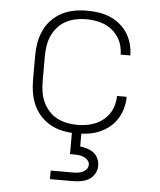

<svg xmlns="http://www.w3.org/2000/svg" viewBox="-54 -584 707 851"><g transform="rotate(5 300.0 -159.0)"><path d="M298 8Q269 8 240.5 2.5Q212 -3 186.5 -16.5Q161 -30 141 -51Q121 -72 109 -98Q97 -124 92 -152.5Q87 -181 87 -210V-320Q87 -349 92 -377.5Q97 -406 109 -432Q121 -458 141 -479Q161 -500 186.5 -513.5Q212 -527 240.5 -532.5Q269 -538 298 -538Q324 -538 349.5 -534.5Q375 -531 399.5 -521Q424 -511 444.5 -494.5Q465 -478 479 -456Q493 -434 500 -408.5Q507 -383 507 -357H464Q464 -377 458.5 -397.5Q453 -418 441.5 -435Q430 -452 414 -465Q398 -478 378.5 -486Q359 -494 338.5 -497Q318 -500 298 -500Q274 -500 251 -495Q228 -490 207.5 -479Q187 -468 171.5 -450Q156 -432 146.5 -411Q137 -390 133.5 -366.5Q130 -343 130 -320V-210Q130 -187 133.5 -163.5Q137 -140 146.5 -119Q156 -98 171.5 -80Q187 -62 207.5 -51Q228 -40 251 -35Q274 -30 298 -30Q318 -30 338.5 -33Q359 -36 378.5 -44Q398 -52 414 -65Q430 -78 441.5 -95Q453 -112 458.5 -132.5Q464 -153 464 -173H507Q507 -147 500 -121.5Q493 -96 479 -74Q465 -52 444.5 -35.5Q424 -19 399.5 -9Q375 1 349.5 4.5Q324 8 298 8ZM200 220V182H300Q311 182 321.5 180.5Q332 179 342 174.5Q352 170 359 161.5Q366 153 366 142Q366 131 359 122.5Q352 114 342 109.5Q332 105 321.5 103.5Q311 102 300 102H279V0H321V64Q337 66 353 71Q369 76 381.5 85.5Q394 95 401 110.5Q408 126 408 142Q408 161 398.5 178Q389 195 372.5 204.5Q356 214 337.5 217Q319 220 300 220Z"/></g></svg>

Font: Iosevka Curly XLtEx
Style: Regular
Weight: 200
Width: 7
Monospace: yes
Designer: Belleve Invis
Foundry: Belleve Invis
Version: Version 11.1.0; ttfautohint (v1.8.3)